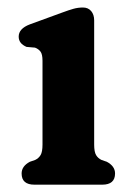

<svg xmlns="http://www.w3.org/2000/svg" viewBox="-20 -504 361 524"><path d="M237 -448.5V-109.5Q237 -89.5 242.2 -80.8Q247.5 -72 257 -67.5L271.5 -62.5Q294 -50.5 294 -30.5Q294 0 259 0H74Q39 0 39 -30.5Q39 -50.5 61.5 -62.5L76 -67.5Q85.5 -72 90.8 -80.8Q96 -89.5 96 -109.5V-338Q96 -356 90.5 -363.2Q85 -370.5 75.5 -374L52.5 -376Q31 -385 31 -404Q31 -426 61.5 -437.5L150.5 -470Q168 -476.5 180.5 -480Q193 -483.5 206.5 -483.5Q220.5 -483.5 228.8 -473.8Q237 -464 237 -448.5Z"/></svg>

Font: Fraunces 9pt SuperSoft SemiBold
Style: Regular
Weight: 600
Version: Version 1.000;[0bf87f6ff]